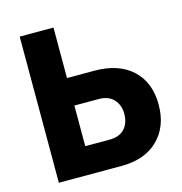

<svg xmlns="http://www.w3.org/2000/svg" viewBox="-105 -805 853 901"><g transform="rotate(-15 321.0 -355.0)"><path d="M70.8 0V-710H234.9V-464.8H367.2Q485.4 -464.8 551.8 -403.1Q618.2 -341.3 618.2 -233.9Q618.2 -127 553.5 -63.5Q488.8 0 376 0ZM234.9 -133.8H352.1Q401.4 -133.8 426.3 -161.1Q451.2 -188.5 451.2 -233.9Q451.2 -275.4 426 -303.2Q400.9 -331.1 352.1 -331.1H234.9Z"/></g></svg>

Font: Raleway-v4020 ExtraBold
Style: Regular
Weight: 800
Designer: Matt McInerney, Pablo Impallari, Rodrigo Fuenzalida
Foundry: Matt McInerney, Pablo Impallari, Rodrigo Fuenzalida
Version: Version 4.020;PS 004.020;hotconv 1.0.88;makeotf.lib2.5.64775